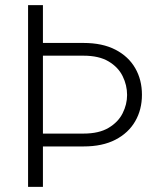

<svg xmlns="http://www.w3.org/2000/svg" viewBox="-20 -731 633 751"><path d="M89.8 -710.9H147.9V-563H306.6Q380.9 -563 431.6 -536.6Q482.4 -510.3 508.8 -464.6Q535.2 -418.9 535.2 -360.4Q535.2 -302.2 508.8 -256.6Q482.4 -210.9 431.6 -184.6Q380.9 -158.2 306.6 -158.2H147.9V0H89.8ZM306.6 -513.2H147.9V-208.5H306.6Q367.2 -208.5 404.8 -231Q442.4 -253.4 459.7 -288.1Q477.1 -322.8 477.1 -359.4Q477.1 -397.9 459.7 -433.1Q442.4 -468.3 404.8 -490.7Q367.2 -513.2 306.6 -513.2Z"/></svg>

Font: Vazirmatn UI FD ExtraLight
Style: Regular
Weight: 200
Designer: Saber Rastikerdar
Foundry: Saber Rastikerdar
Version: Version 33.003